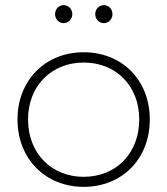

<svg xmlns="http://www.w3.org/2000/svg" viewBox="-20 -725 650 746"><path d="M227 -705C209 -705 194 -690 194 -670C194 -651 209 -635 227 -635C246 -635 261 -651 261 -670C261 -690 246 -705 227 -705ZM384 -705C365 -705 350 -690 350 -670C350 -651 365 -635 384 -635C402 -635 417 -651 417 -670C417 -690 402 -705 384 -705ZM305 -522C157 -522 48 -414 48 -261C48 -107 157 1 305 1C454 1 562 -107 562 -261C562 -414 454 -522 305 -522ZM305 -482C431 -482 521 -391 521 -261C521 -129 431 -38 305 -38C180 -38 89 -129 89 -261C89 -391 180 -482 305 -482Z"/></svg>

Font: Montserrat arm ExtraLight
Style: Regular
Weight: 275
Designer: Julieta Ulanovsky
Foundry: Julieta Ulanovsky
Version: Version 6.000;PS 006.000;hotconv 1.0.88;makeotf.lib2.5.64775